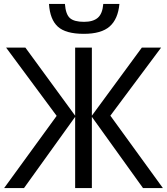

<svg xmlns="http://www.w3.org/2000/svg" viewBox="-20 -956 850 976"><path d="M11 -714H109L362 -368V-714H447V-368L701 -714H799L541 -368L808 0H707L447 -362V0H362V-362L102 0H1L268 -367ZM406 -784Q314 -784 274 -820.5Q234 -857 229 -936H310Q314 -883 335.5 -864Q357 -845 407 -845Q453 -845 477 -865.5Q501 -886 505 -936H587Q580 -859 537.5 -821.5Q495 -784 406 -784Z"/></svg>

Font: Noto Sans Display
Style: Regular
Weight: 400
Designer: Monotype Design team
Foundry: Monotype Imaging Inc.
Version: Version 1.000